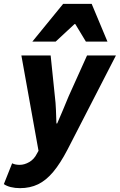

<svg xmlns="http://www.w3.org/2000/svg" viewBox="-49 -786 622 997"><path d="M55 191Q29 191 7 185.5Q-15 180 -29 170L14 62Q30 70 53 70Q78 70 103 55.5Q128 41 142 13L151 -3L62 -498H214L236 -285Q240 -254 241.5 -215.5Q243 -177 244 -145H248Q262 -177 278 -215Q294 -253 307 -285L403 -498H553L302 -10Q264 63 227 107Q190 151 148.5 171Q107 191 55 191ZM119 -570 279 -766H427L509 -570H397L342 -661H338L240 -570Z"/></svg>

Font: Source Sans 3 ExtraLight ExtraBold
Style: Italic
Weight: 800
Italic angle: -11°
Version: Version 3.052;hotconv 1.1.0;makeotfexe 2.6.0